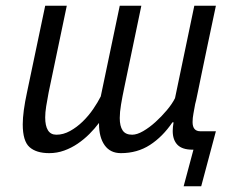

<svg xmlns="http://www.w3.org/2000/svg" viewBox="-20 -520 804 667"><path d="M579 -95Q545 -45 501 -16.5Q457 12 400 12Q363 12 343.5 -15.5Q324 -43 324 -90V-93Q309 -73 290.5 -54.5Q272 -36 250 -21Q228 -6 203 3Q178 12 151 12Q106 12 82.5 -9Q59 -30 59 -88Q59 -131 74 -200L137 -500H212L149 -199Q144 -173 140.5 -151Q137 -129 137 -112Q137 -83 146.5 -67.5Q156 -52 176 -52Q200 -52 223.5 -65Q247 -78 267.5 -98Q288 -118 304 -141.5Q320 -165 330 -185L396 -500H471L412 -217Q405 -184 400.5 -157Q396 -130 396 -110Q396 -82 406 -67Q416 -52 439 -52Q456 -52 477.5 -64.5Q499 -77 520 -96Q541 -115 559.5 -137Q578 -159 588 -179L655 -500H730Q712 -416 700 -358Q688 -300 680 -262Q672 -224 668 -203.5Q664 -183 661.5 -172.5Q659 -162 658 -158.5Q657 -155 657 -153Q655 -141 652 -125.5Q649 -110 649 -96Q649 -64 676 -64H730L679 127H618L652 0H649Q613 0 596.5 -17Q580 -34 580 -65Q580 -78 583 -95H579Z"/></svg>

Font: PT Sans
Style: Italic
Weight: 400
Italic angle: -12°
Designer: A.Korolkova, O.Umpeleva, V.Yefimov
Foundry: ParaType Ltd
Version: Version 2.003W OFL